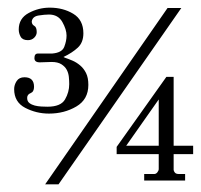

<svg xmlns="http://www.w3.org/2000/svg" viewBox="-20 -470 525 502"><path d="M285 -86 415 -269H434V-89H485V-67H434V-26Q434 -23 437 -19Q440 -15 448 -15H464V2H357V-15H383Q388 -15 391.5 -19.5Q395 -24 395 -28V-67H285ZM17 -237Q17 -248 23.5 -258Q30 -268 44 -268Q69 -268 69 -243Q69 -230 60 -226.5Q51 -223 51 -214Q51 -205 57 -200.5Q63 -196 71 -194Q79 -192 88 -191.5Q97 -191 104 -191Q139 -191 150 -210Q161 -229 161 -250Q161 -259 160 -269Q159 -279 154.5 -287.5Q150 -296 140.5 -302Q131 -308 115 -308Q107 -308 99.5 -307.5Q92 -307 84 -307Q70 -307 70 -318Q70 -330 79 -330H116Q142 -332 148 -347.5Q154 -363 154 -377Q154 -393 143 -412.5Q132 -432 108 -432Q97 -432 81 -429.5Q65 -427 63 -414Q63 -406 69.5 -402.5Q76 -399 76 -386Q76 -378 69.5 -371.5Q63 -365 53 -365Q39 -365 34 -374Q29 -383 29 -393Q29 -422 55 -436Q81 -450 110 -450Q145 -450 171.5 -434Q198 -418 198 -383Q198 -359 183.5 -345.5Q169 -332 146 -321L150 -319Q159 -316 169.5 -311.5Q180 -307 189.5 -299Q199 -291 205 -279Q211 -267 211 -248Q211 -210 179.5 -191.5Q148 -173 108 -173Q75 -173 46 -188Q17 -203 17 -237ZM418 -449H454L133 12H98ZM310 -89H395V-210Z"/></svg>

Font: Bravura Text
Style: Regular
Weight: 400
Designer: Daniel Spreadbury et al.
Foundry: Steinberg Media Technologies GmbH
Version: Version 1.38